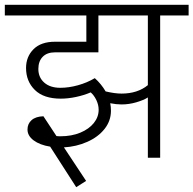

<svg xmlns="http://www.w3.org/2000/svg" viewBox="-40 -654 802 796"><path d="M742 -590H624V0H573V-250Q556 -239 525.5 -230Q495 -221 464 -221Q442 -221 417 -226Q420 -211 420 -195Q420 -153 393.5 -119.5Q367 -86 322 -66Q277 -46 225 -43L317 96L276 122L168 -46Q125 -53 99.5 -72Q74 -91 74 -117Q74 -141 91 -156Q108 -171 140 -172L194 -90Q200 -89 210 -89Q257 -89 293 -104Q329 -119 349 -144Q369 -169 369 -199Q369 -219 359.5 -239Q350 -259 336 -271Q308 -259 275 -252Q242 -245 212 -245Q141 -245 104.5 -281Q68 -317 68 -372Q68 -419 99 -450Q130 -481 188 -481H318V-590H-20V-634H742ZM573 -590H368V-437H188Q155 -437 137 -418.5Q119 -400 119 -368Q119 -333 143.5 -311.5Q168 -290 210 -290Q245 -290 283 -300.5Q321 -311 353 -330Q379 -307 398 -275Q436 -266 464 -266Q530 -266 573 -301Z"/></svg>

Font: Martel Sans ExtraLight
Style: Regular
Weight: 275
Designer: Dan Reynolds and Mathieu Réguer
Foundry: Dan Reynolds and Mathieu Réguer
Version: Version 1.002; ttfautohint (v1.1) -l 5 -r 5 -G 72 -x 0 -D la